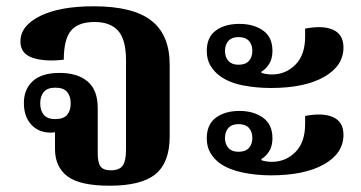

<svg xmlns="http://www.w3.org/2000/svg" viewBox="-20 -580 1148 611"><path d="M329 11Q234 11 194.5 -19Q155 -49 155 -106V-159Q148 -158 141 -158Q103 -158 79.5 -183.5Q56 -209 56 -252Q56 -296 84.5 -322Q113 -348 170 -348Q226 -348 258.5 -321Q291 -294 291 -236V-93Q291 -61 300.5 -49.5Q310 -38 332 -38Q360 -38 370.5 -53Q381 -68 381 -103V-388Q381 -454 356 -482Q331 -510 281 -510Q229 -510 206 -482.5Q183 -455 183 -390Q123 -383 84 -396Q45 -409 45 -448Q45 -498 107.5 -529Q170 -560 278 -560Q403 -560 461.5 -514.5Q520 -469 520 -374V-146Q520 -63 475 -26Q430 11 329 11ZM156 -201Q182 -201 193.5 -214.5Q205 -228 205 -251Q205 -274 193.5 -287.5Q182 -301 156 -301Q131 -301 119.5 -287.5Q108 -274 108 -251Q108 -228 119.5 -214.5Q131 -201 156 -201Z M842 -300Q795 -300 752 -308.5Q709 -317 680 -338Q661 -352 649.5 -371.5Q638 -391 638 -418Q638 -462 667 -483Q696 -504 742 -504Q787 -504 817 -483Q847 -462 847 -418Q847 -393 836.5 -376.5Q826 -360 812 -352V-348Q829 -343 845 -343Q889 -343 920 -374Q951 -405 951 -464V-489Q1008 -500 1040.5 -485Q1073 -470 1073 -429Q1073 -370 1011 -335Q949 -300 842 -300ZM739 -374Q761 -374 772 -386Q783 -398 783 -418Q783 -438 772 -450Q761 -462 739 -462Q718 -462 707 -450Q696 -438 696 -418Q696 -398 707 -386Q718 -374 739 -374ZM842 -22Q795 -22 752 -31Q709 -40 680 -60Q661 -74 649.5 -93.5Q638 -113 638 -140Q638 -184 667 -205.5Q696 -227 742 -227Q787 -227 817 -205.5Q847 -184 847 -140Q847 -115 836.5 -98.5Q826 -82 812 -74V-70Q829 -65 845 -65Q889 -65 920 -96Q951 -127 951 -186V-211Q1008 -222 1040.5 -207Q1073 -192 1073 -151Q1073 -92 1011 -57Q949 -22 842 -22ZM739 -97Q761 -97 772 -109Q783 -121 783 -141Q783 -161 772 -173Q761 -185 739 -185Q718 -185 707 -173Q696 -161 696 -141Q696 -121 707 -109Q718 -97 739 -97Z"/></svg>

Font: Noto Serif Thai
Style: Bold
Weight: 700
Designer: Monotype Design Team
Foundry: Monotype Imaging Inc.
Version: Version 2.002; ttfautohint (v1.8.4.7-5d5b)